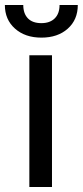

<svg xmlns="http://www.w3.org/2000/svg" viewBox="-42 -750 332 770"><path d="M166.5 0H75.7V-528.3H166.5ZM270 -730Q270 -670.9 229.7 -635Q189.5 -599.1 124 -599.1Q58.6 -599.1 18.1 -635.3Q-22.5 -671.4 -22.5 -730H51.3Q51.3 -695.8 69.8 -676.5Q88.4 -657.2 124 -657.2Q158.2 -657.2 177.5 -676.3Q196.8 -695.3 196.8 -730Z"/></svg>

Font: Roboto
Style: Regular
Weight: 400
Designer: Google
Version: Version 2.001047; 2015